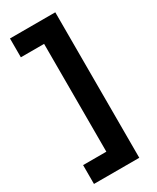

<svg xmlns="http://www.w3.org/2000/svg" viewBox="-210 -734 768 942"><g transform="rotate(-30 174.0 -263.0)"><path d="M25 149.2V42.5H156.7V-568.3H25V-675H281.7V149.2Z"/></g></svg>

Font: Funnel Sans
Style: Bold
Weight: 700
Designer: NORD ID, Kristian Moeller
Foundry: Dicotype
Version: Version 1.000